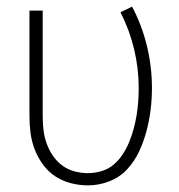

<svg xmlns="http://www.w3.org/2000/svg" viewBox="-20 -552 540 580"><path d="M246 8Q220 8 194.5 1.5Q169 -5 147.5 -19Q126 -33 110.5 -54Q95 -75 85.5 -99Q76 -123 72.5 -148.5Q69 -174 69 -200V-520H109V-200Q109 -179 111.5 -158.5Q114 -138 121 -118.5Q128 -99 139.5 -82Q151 -65 167.5 -52.5Q184 -40 204.5 -34.5Q225 -29 245 -29Q266 -29 286.5 -35Q307 -41 323 -54.5Q339 -68 350.5 -85.5Q362 -103 370 -122.5Q378 -142 383.5 -162Q389 -182 392.5 -203Q396 -224 397.5 -244.5Q399 -265 399 -286Q399 -346 385 -404Q371 -462 344 -515L379 -532Q409 -475 424 -412.5Q439 -350 439 -286Q439 -253 435 -220.5Q431 -188 422.5 -156Q414 -124 400 -94Q386 -64 363.5 -40Q341 -16 309.5 -4Q278 8 246 8Z"/></svg>

Font: Zed Sans Extralight
Style: Regular
Weight: 200
Designer: Belleve Invis
Foundry: Belleve Invis
Version: Version 1.0.0; ttfautohint (v1.8.4)